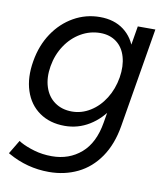

<svg xmlns="http://www.w3.org/2000/svg" viewBox="-82 -581 749 861"><g transform="rotate(10 293.0 -150.0)"><path d="M12.5 163 7.7 160.2 45.2 97.7Q50.3 100.7 54.5 103.7Q80.8 118.3 118.3 129.2Q155.8 140.2 199 140.2Q277 140.2 331.8 93Q386.5 45.8 402.2 -48.7L478 -500H558L482.3 -46.7Q468.2 37.8 428.1 96.2Q388 154.5 328.8 183.2Q269.5 212 197.8 212Q99 212 12.5 163ZM43.5 -265.5Q55.7 -338.3 92.9 -394Q130.2 -449.7 185.2 -480.8Q240.3 -512 304.3 -512Q369.3 -512 413 -479.1Q456.7 -446.2 473.4 -387.7Q490.2 -329.2 477.8 -253.5Q465.7 -179.7 430.4 -123.2Q395.2 -66.8 343.8 -35.3Q292.5 -3.8 231.8 -3.8Q164.3 -3.8 116.8 -37.1Q69.3 -70.3 49.8 -129.8Q30.3 -189.2 43.5 -265.5ZM437.8 -260.8Q446.2 -312.8 434.3 -354.4Q422.5 -396 392.2 -418.8Q361.8 -441.7 318.3 -441.7Q271.2 -441.7 230 -417.8Q188.8 -394 160.8 -351.8Q132.7 -309.5 123.7 -256.3Q114.7 -203.5 128.2 -161.5Q141.7 -119.5 174.4 -96.2Q207.2 -72.8 253 -72.8Q296.8 -72.8 336 -97.1Q375.2 -121.3 402 -164Q428.8 -206.7 437.8 -260.8Z"/></g></svg>

Font: Oak Sans Light Italic
Style: Regular
Weight: 400
Italic angle: -9.5°
Foundry: Erik Kennedy, Walven
Version: Version 1.000;Glyphs 3.1.2 (3151)